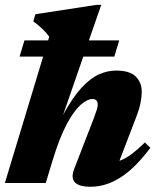

<svg xmlns="http://www.w3.org/2000/svg" viewBox="-26 -734 630 770"><path d="M185.5 -92.5 157.5 0H-6.5L147 -507H52.5L72 -572H167L171.5 -587Q158.5 -604.5 143.2 -618.8Q128 -633 107.5 -648.5L116 -677L360.5 -714.5H380L330.5 -572H452L432.5 -507H308L227 -273Q264.5 -342.5 300.2 -381.2Q336 -420 370.5 -435.5Q405 -451 439 -451Q494.5 -451 518.5 -427Q542.5 -403 542.5 -365.5Q542.5 -346.5 537.5 -321.2Q532.5 -296 521 -266.5L453 -89Q477 -97.5 501 -115.5Q525 -133.5 555 -162.5L577 -141.5Q516.5 -60 457.5 -22.5Q398.5 15 337.5 15Q244 15 271.5 -56.5L350.5 -260.5Q359 -283 362.5 -294.8Q366 -306.5 366 -314.5Q366 -337 344 -337Q324.5 -337 298 -314Q271.5 -291 242.5 -237.5Q213.5 -184 185.5 -92.5Z"/></svg>

Font: Newsreader 16pt ExtraBold
Style: Italic
Weight: 800
Italic angle: -17°
Designer: Hugues Gentile
Foundry: Production Type
Version: Version 1.003; ttfautohint (v1.8.3)